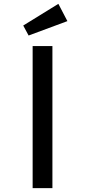

<svg xmlns="http://www.w3.org/2000/svg" viewBox="-20 -980 443 1000"><path d="M150 0V-740H253V0ZM129 -795 101 -847 284 -960 331 -870Z"/></svg>

Font: Lexend Giga
Style: Regular
Weight: 400
Designer: Bonnie Shaver-Troup, Thomas Jockin
Foundry: Lexend
Version: Version 1.007